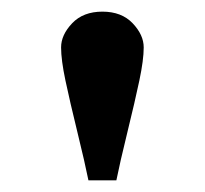

<svg xmlns="http://www.w3.org/2000/svg" viewBox="-20 -785 352 330"><path d="M180 -475H132Q126 -505 113 -558Q100 -611 92.5 -646.5Q85 -682 85 -703.5Q85 -725 104 -745Q123 -765 156 -765Q189 -765 208 -745Q227 -725 227 -703.5Q227 -682 219.5 -646.5Q212 -611 199 -558Q186 -505 180 -475Z"/></svg>

Font: Croissant One
Style: Regular
Weight: 400
Designer: Eduardo Rodriguez Tunni
Foundry: Eduardo Rodriguez Tunni
Version: Version 1.001